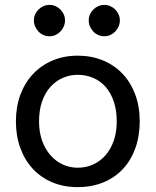

<svg xmlns="http://www.w3.org/2000/svg" viewBox="-20 -748 635 783"><path d="M139.2 -252.9Q139.2 -209.5 151.6 -174.6Q164.1 -139.6 185.8 -115Q207.5 -90.3 236.1 -77.1Q264.6 -64 296.9 -64Q330.6 -64 359.6 -77.1Q388.7 -90.3 410.2 -114.7Q431.6 -139.2 443.8 -174.1Q456.1 -209 456.1 -252.9Q456.1 -298.8 443.8 -334.5Q431.6 -370.1 410.4 -394Q389.2 -418 359.9 -430.4Q330.6 -442.9 296.9 -442.9Q264.6 -442.9 236.1 -430.4Q207.5 -418 185.8 -394Q164.1 -370.1 151.6 -334.5Q139.2 -298.8 139.2 -252.9ZM44.9 -252.9Q44.9 -312.5 63.2 -361.8Q81.5 -411.1 115 -446.5Q148.4 -481.9 194.8 -501.5Q241.2 -521 296.9 -521Q353 -521 399.7 -501.7Q446.3 -482.4 479.5 -447.5Q512.7 -412.6 531.2 -363.3Q549.8 -314 549.8 -253.9Q549.8 -193.4 532 -143.8Q514.2 -94.2 481.2 -58.8Q448.2 -23.4 401.4 -4.2Q354.5 15.1 296.9 15.1Q239.7 15.1 193.4 -4.4Q147 -23.9 114 -59.3Q81.1 -94.7 63 -144Q44.9 -193.4 44.9 -252.9ZM118.2 -665Q118.2 -677.7 123.3 -689.2Q128.4 -700.7 137 -709.2Q145.5 -717.8 157.2 -722.9Q168.9 -728 182.1 -728Q194.8 -728 206.3 -722.9Q217.8 -717.8 226.3 -709.2Q234.9 -700.7 240 -689.2Q245.1 -677.7 245.1 -665Q245.1 -651.9 240 -640.1Q234.9 -628.4 226.3 -619.4Q217.8 -610.4 206.3 -605.2Q194.8 -600.1 182.1 -600.1Q168.9 -600.1 157.2 -605.2Q145.5 -610.4 137 -619.4Q128.4 -628.4 123.3 -640.1Q118.2 -651.9 118.2 -665ZM341.8 -665Q341.8 -677.7 346.9 -689.2Q352.1 -700.7 360.6 -709.2Q369.1 -717.8 380.9 -722.9Q392.6 -728 405.8 -728Q418.5 -728 429.9 -722.9Q441.4 -717.8 450 -709.2Q458.5 -700.7 463.6 -689.2Q468.8 -677.7 468.8 -665Q468.8 -651.9 463.6 -640.1Q458.5 -628.4 450 -619.4Q441.4 -610.4 429.9 -605.2Q418.5 -600.1 405.8 -600.1Q392.6 -600.1 380.9 -605.2Q369.1 -610.4 360.6 -619.4Q352.1 -628.4 346.9 -640.1Q341.8 -651.9 341.8 -665Z"/></svg>

Font: Twentytwelve Slab
Style: TwentytwelveSlab
Weight: 400
Designer: Domenico Catapano
Version: Version 1.00 2012